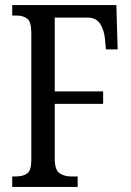

<svg xmlns="http://www.w3.org/2000/svg" viewBox="-20 -734 514 754"><path d="M28 0V-41H41Q71 -41 87 -53Q103 -65 103 -107V-606Q103 -648 87 -660.5Q71 -673 45 -673H28V-714H437L442 -540H396L392 -583Q389 -615 373.5 -640Q358 -665 323 -665H195V-375H385V-326H195V-111Q195 -68 213 -54.5Q231 -41 261 -41H285V0Z"/></svg>

Font: Noto Serif ExtraCondensed
Style: Regular
Weight: 400
Width: 2
Designer: Monotype Design Team
Foundry: Monotype Imaging Inc.
Version: Version 2.015